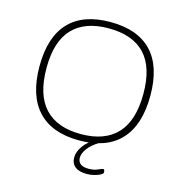

<svg xmlns="http://www.w3.org/2000/svg" viewBox="-126 -819 1056 1116"><g transform="rotate(15 402.0 -261.5)"><path d="M402 6Q238 6 153.5 -85Q69 -176 69 -352Q69 -527 153.5 -616.5Q238 -706 402 -706Q567 -706 651.5 -616.5Q736 -527 736 -352Q736 -176 651.5 -85Q567 6 402 6ZM402 -32Q546 -32 620 -111.5Q694 -191 694 -352Q694 -512 620 -590Q546 -668 402 -668Q259 -668 185 -590Q111 -512 111 -352Q111 -191 185 -111.5Q259 -32 402 -32ZM497 183Q449 183 425 163.5Q401 144 401 109Q401 75 426 39.5Q451 4 503 -27L515 -7Q476 17 454.5 46.5Q433 76 433 101Q433 151 499 151Q530 151 553 140.5Q576 130 582 130Q591 130 591 149Q591 156 576.5 164Q562 172 540 177.5Q518 183 497 183Z"/></g></svg>

Font: Asap Semi Expanded Thin
Style: Regular
Weight: 100
Width: 6
Designer: Pablo Cosgaya
Foundry: Omnibus-Type
Version: Version 3.001; ttfautohint (v1.8.4.7-5d5b)